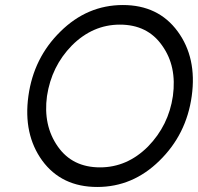

<svg xmlns="http://www.w3.org/2000/svg" viewBox="-20 -732 788 764"><path d="M469 -712Q327 -712 220 -606Q114 -502 93 -350Q72 -198 148 -93Q225 12 367 12Q508 12 614 -92Q722 -197 743 -350Q764 -502 687 -607Q610 -712 469 -712ZM457 -634Q567 -634 625 -551Q655 -509 665.5 -459Q676 -409 668 -350Q651 -233 569 -149Q486 -66 378 -66Q268 -66 210 -149Q151 -233 167 -350Q176 -409 200.5 -459Q225 -509 266 -551Q349 -634 457 -634Z"/></svg>

Font: Unageo
Style: Regular-Italic
Weight: 400
Designer: Richard Sepsi
Foundry: Richard Sepsi
Version: Version 2.000